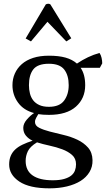

<svg xmlns="http://www.w3.org/2000/svg" viewBox="-20 -816 578 1048"><path d="M30 0ZM247 -512Q301 -512 338 -501.5Q375 -491 400 -469Q459 -509 523 -527Q531 -516 534.5 -500Q538 -484 538 -470L525 -446H420Q445 -410 445 -351Q445 -279 394.5 -234Q344 -189 247 -189Q228 -189 216 -190Q204 -191 189 -193Q184 -184 177.5 -173Q171 -162 171 -150Q171 -130 194 -118.5Q217 -107 251.5 -98Q286 -89 326.5 -79.5Q367 -70 402 -53.5Q437 -37 460.5 -10.5Q484 16 485 58Q486 94 468.5 123Q451 152 420 171.5Q389 191 345.5 201.5Q302 212 250 212Q141 212 85.5 175Q30 138 30 82Q30 55 38.5 35Q47 15 63 0Q79 -15 103 -26.5Q127 -38 158 -48Q136 -58 121.5 -75.5Q107 -93 107 -118Q107 -141 126.5 -163.5Q146 -186 166 -199Q109 -214 78.5 -256Q48 -298 48 -351Q48 -385 61 -414.5Q74 -444 99 -466Q124 -488 161 -500Q198 -512 247 -512ZM395 81Q395 49 373.5 30Q352 11 320 -1Q288 -13 251 -21Q214 -29 182 -39Q144 -16 132 9.5Q120 35 120 62Q120 115 158 141.5Q196 168 268 168Q305 168 329.5 161Q354 154 368.5 142.5Q383 131 389 115Q395 99 395 81ZM138 -351Q138 -327 143.5 -305.5Q149 -284 161.5 -268Q174 -252 195 -242.5Q216 -233 247 -233Q305 -233 330 -267Q355 -301 355 -351Q355 -405 330.5 -436.5Q306 -468 247 -468Q186 -468 162 -437.5Q138 -407 138 -351ZM149 -590 120 -606 230 -792Q235 -795 242.5 -795.5Q250 -796 255 -792L369 -607L342 -590L239 -697Z"/></svg>

Font: PT Serif
Style: Regular
Weight: 400
Designer: A.Korolkova, O.Umpeleva, V.Yefimov
Foundry: ParaType Ltd
Version: Version 1.000W OFL; ttfautohint (v1.6)